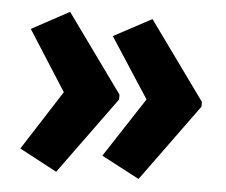

<svg xmlns="http://www.w3.org/2000/svg" viewBox="-41 -556 653 555"><g transform="rotate(5 285.5 -278.0)"><path d="M543 -270 380 -46 270 -104 383 -277 270 -451 380 -510 543 -284ZM304 -270 141 -46 32 -104 143 -277 32 -451 141 -510 304 -284Z"/></g></svg>

Font: Noto Sans Arabic Condensed Extra
Style: Regular
Weight: 800
Width: 3
Designer: Nadine Chahine - Monotype Design Team
Foundry: Monotype Imaging Inc.
Version: Version 1.902